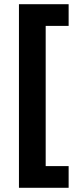

<svg xmlns="http://www.w3.org/2000/svg" viewBox="-20 -734 371 912"><path d="M306 158H70V-714H306V-611H197V55H306Z"/></svg>

Font: Noto Sans Thaana
Style: Regular
Weight: 400
Designer: Monotype Design Team
Foundry: Monotype Imaging Inc.
Version: Version 2.001